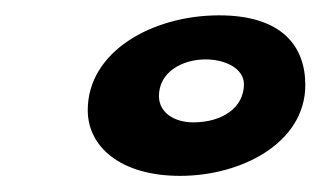

<svg xmlns="http://www.w3.org/2000/svg" viewBox="-20 -638 408 244"><path d="M209 -414.5C287 -414.5 368 -456.5 368 -530C368 -579.5 338 -618.5 258.5 -618.5C173.5 -618.5 91.5 -572.5 91.5 -498C91.5 -452 132.5 -414.5 209 -414.5ZM225.5 -482.5C202 -482.5 182 -494.5 182 -516C182 -547 212.5 -562.5 241 -562.5C268 -562.5 290 -550 290 -531C290 -501.5 263 -482.5 225.5 -482.5Z"/></svg>

Font: Gluten
Style: Bold Italic
Weight: 700
Italic angle: -13°
Designer: Tyler Finck
Foundry: Etcetera Type Company
Version: Version 0.920